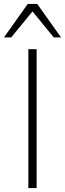

<svg xmlns="http://www.w3.org/2000/svg" viewBox="-48 -955 330 975"><path d="M96 0V-705H138V0ZM-28 -765 93 -935H141L262 -765H225L117 -897L9 -765Z"/></svg>

Font: Nunito Sans 12pt ExtraLight 12pt ExtraLight
Style: Regular
Weight: 250
Version: Version 3.101;gftools[0.9.27]